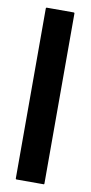

<svg xmlns="http://www.w3.org/2000/svg" viewBox="-82 -731 362 766"><g transform="rotate(10 99.0 -348.0)"><path d="M44 0Q40 0 40 -4V-692Q40 -696 44 -696H152Q156 -696 156 -692V-4Q156 0 154 0Z"/></g></svg>

Font: AL Dynamic
Style: Regular
Weight: 400
Version: Version 1.000; ttfautohint (v1.8.2) -l 8 -r 50 -G 200 -x 14 